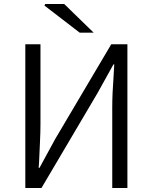

<svg xmlns="http://www.w3.org/2000/svg" viewBox="-20 -943 765 963"><path d="M107 -721H183V-323Q183 -282 180.5 -230.5Q178 -179 176 -131L174 -101H178L257 -246L538 -721H619V0H543V-403Q543 -472 550 -566L553 -620H549L469 -476L188 0H107ZM203 -915 207 -923H302L450 -779H380Z"/></svg>

Font: Nebula Sans Book
Style: Regular
Weight: 400
Designer: Paul D. Hunt for Adobe (as Source Sans)
Foundry: Nebula Entertainment & Broadcasting LLC
Version: Version 1.010